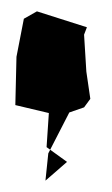

<svg xmlns="http://www.w3.org/2000/svg" viewBox="-20 -798 198 338"><path d="M133 -750 45 -778 22 -765 9 -698 7 -613 66 -599 62 -539 98 -513 60 -480 65 -528 102 -600 128 -609 139 -624 132 -672 128 -737Z"/></svg>

Font: Asimov Aggro
Style: Condensed
Weight: 500
Designer: Google
Version: Version 2.000980; 2014